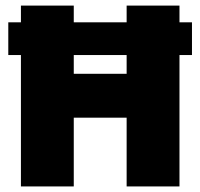

<svg xmlns="http://www.w3.org/2000/svg" viewBox="-20 -670 720 690"><path d="M9.8 -589.8H55.2V-649.9H245.1V-589.8H435.1V-649.9H625V-589.8H669.9V-472.2H625V0H435.1V-247.1H245.1V0H55.2V-472.2H9.8ZM245.1 -404.8H435.1V-472.2H245.1Z"/></svg>

Font: Overused Grotesk Black
Style: Regular
Weight: 900
Version: Version 0.002